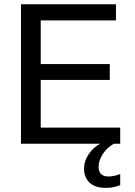

<svg xmlns="http://www.w3.org/2000/svg" viewBox="-20 -679 640 907"><path d="M79.1 0V-658.7H527.8V-582.5H172.4V-376.5H498.5V-301.3H172.4V-76.2H547.9V0ZM547.9 195.3Q517.1 208.5 480 208.5Q428.7 208.5 402.8 183.6Q377 158.7 377 117.2Q377 84 397.2 52Q417.5 20 452.6 0H517.6Q486.3 17.6 466.1 48.1Q445.8 78.6 445.8 110.8Q445.8 131.3 457.8 143.1Q469.7 154.8 491.7 154.8Q518.1 154.8 547.9 143.1Z"/></svg>

Font: Cousine
Style: Regular
Weight: 400
Monospace: yes
Designer: Steve Matteson
Foundry: Ascender Corporation
Version: Version 1.20